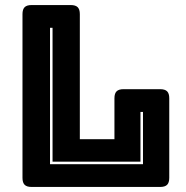

<svg xmlns="http://www.w3.org/2000/svg" viewBox="-20 -740 735 760"><path d="M614 0H105Q86 0 77.5 -8.5Q69 -17 69 -36V-684Q69 -703 77.5 -711.5Q86 -720 105 -720H260Q279 -720 287.5 -711.5Q296 -703 296 -684V-189H433V-351Q433 -370 441.5 -378.5Q450 -387 469 -387H614Q633 -387 641.5 -378.5Q650 -370 650 -351V-36Q650 -17 641.5 -8.5Q633 0 614 0ZM178 -90H546V-297H536V-100H188V-630H178Z"/></svg>

Font: Bungee Inline
Style: Regular
Weight: 400
Designer: David Jonathan Ross
Foundry: David Jonathan Ross
Version: Version 1.001;PS 1.0;hotconv 1.0.72;makeotf.lib2.5.5900